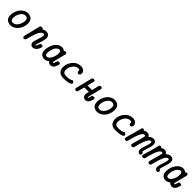

<svg xmlns="http://www.w3.org/2000/svg" viewBox="586 -2278 4113 4113"><g transform="rotate(45 2642.0 -222.0)"><path d="M119.1 -153.8Q119.1 -202.6 136 -253.9Q152.8 -305.2 183.3 -348.6Q213.9 -392.1 262.5 -420.2Q311 -448.2 367.2 -448.2Q425.3 -448.2 470.2 -411.1Q515.1 -374 515.1 -291Q515.1 -224.1 487.1 -157.5Q459 -90.8 400.4 -43.5Q341.8 3.9 268.1 3.9Q243.2 3.9 219 -3.7Q194.8 -11.2 171.4 -27.6Q147.9 -43.9 133.5 -76.4Q119.1 -108.9 119.1 -153.8ZM203.1 -154.8Q203.1 -70.8 272.9 -70.8Q340.8 -70.8 386.5 -142.8Q432.1 -214.8 432.1 -290Q432.1 -337.9 410.2 -355.5Q388.2 -373 361.8 -373Q293.9 -373 248.5 -302.5Q203.1 -231.9 203.1 -154.8Z M644 -34.2Q644 -42 647.9 -58.1L736.8 -413.1Q741.7 -433.1 750.7 -438.5Q759.8 -443.8 776.9 -443.8H777.8Q792 -443.8 797.9 -442.9Q803.7 -441.9 810.8 -437Q817.9 -432.1 820.8 -420.9Q867.7 -447.8 913.1 -448.2Q962.9 -448.2 991 -420.7Q1019 -393.1 1019 -344.2Q1019 -298.3 984.4 -193.1Q949.7 -87.9 949.7 -81.1Q949.7 -74.2 950.7 -70.8Q967.8 -74.7 978.8 -92.3Q989.7 -109.9 997.3 -134.5Q1004.9 -159.2 1005.9 -162.1Q1013.7 -177.2 1039.1 -176.8H1053.7Q1067.9 -176.8 1076.4 -168Q1085 -159.2 1085 -147Q1085 -137.2 1076.4 -114Q1067.9 -90.8 1052.5 -64Q1037.1 -37.1 1008.5 -16.6Q980 3.9 946.8 3.9Q910.6 3.9 888.7 -20Q866.7 -43.9 866.7 -81.1Q866.7 -101.1 900.9 -202.6Q935.1 -304.2 935.1 -339.8Q935.1 -373 906.7 -373Q898.9 -373 890.1 -370.1Q862.3 -362.3 838.1 -333.3Q814 -304.2 794.4 -255.1Q774.9 -206.1 761.5 -160.6Q748 -115.2 731 -48.8Q719.7 4.4 682.1 3.9Q665 3.9 654.5 -7.6Q644 -19 644 -34.2Z M1167 -143.1Q1167 -207 1191.9 -275.6Q1216.8 -344.2 1269.8 -396.2Q1322.8 -448.2 1390.6 -448.2Q1436.5 -448.2 1473.6 -417H1474.6Q1492.7 -435.1 1510.7 -435.1Q1526.9 -435.1 1538.3 -424.6Q1549.8 -414.1 1549.8 -397Q1549.8 -388.2 1545.9 -376L1482.9 -124Q1477.1 -98.1 1476.6 -91.8Q1476.6 -85 1479.7 -80.1Q1482.9 -75.2 1485.4 -73.5Q1487.8 -71.8 1489.7 -71.8Q1504.9 -71.8 1522.9 -138.2Q1529.8 -164.1 1537.4 -170.4Q1544.9 -176.8 1568.8 -176.8H1570.8Q1609.9 -176.8 1609.9 -147.9Q1609.9 -142.1 1603.8 -121.1Q1597.7 -100.1 1585.2 -70.1Q1572.8 -40 1546.9 -18.1Q1521 3.9 1487.8 3.9Q1433.6 3.9 1405.8 -40Q1352.5 3.9 1293 3.9Q1245.1 3.9 1206.1 -31Q1167 -65.9 1167 -143.1ZM1251 -142.1Q1251 -113.3 1262 -92Q1272.9 -70.8 1297.9 -70.8Q1335.9 -70.8 1368.9 -111.3Q1401.9 -151.9 1417.7 -203.9Q1433.6 -255.9 1433.6 -299.8Q1433.6 -373 1385.7 -373Q1356.9 -373 1320.3 -338.6Q1283.7 -304.2 1261.7 -221.2Q1251 -172.9 1251 -142.1Z M1703.6 -159.2Q1703.6 -267.1 1777.1 -357.7Q1850.6 -448.2 1966.8 -448.2Q2018.6 -448.2 2052.7 -420.7Q2086.9 -393.1 2086.9 -348.1Q2086.9 -315.9 2072.3 -301.5Q2057.6 -287.1 2039.6 -287.1Q2024.4 -287.1 2012.5 -298.1Q2000.5 -309.1 2000.5 -325.2Q2000.5 -329.1 2001 -335Q2001.5 -340.8 2001.5 -344.2Q2001.5 -357.4 1991 -365.2Q1980.5 -373 1963.9 -373Q1883.8 -372.1 1835.7 -303Q1787.6 -233.9 1787.6 -161.1Q1787.6 -71.3 1880.9 -70.8Q1938 -70.8 1973.9 -76.4Q2009.8 -82 2019.8 -89.1Q2029.8 -96.2 2038.3 -101.6Q2046.9 -106.9 2056.6 -106.9Q2069.8 -106.9 2085.2 -91.6Q2100.6 -76.2 2100.6 -62Q2100.6 -46.9 2084.7 -33Q2068.8 -19 2015.4 -7.6Q1961.9 3.9 1876.5 3.9Q1827.6 3.9 1792.2 -11Q1756.8 -25.9 1738.3 -51.5Q1719.7 -77.1 1711.7 -103.8Q1703.6 -130.4 1703.6 -159.2Z M2218.8 -34.2Q2218.8 -35.2 2224.6 -64.9L2310.5 -409.2Q2315.4 -429.2 2322.5 -436.5Q2329.6 -443.8 2349.6 -443.8H2360.8Q2396 -443.8 2395.5 -416L2356.4 -252H2491.7Q2492.7 -256.8 2495.6 -267.3Q2498.5 -277.8 2507.1 -311.5Q2515.6 -345.2 2527.8 -394Q2535.6 -443.8 2575.7 -443.8Q2594.7 -443.8 2604.7 -430.9Q2614.7 -418 2614.7 -405.8L2608.4 -376L2545.4 -125Q2538.6 -94.2 2538.6 -87.9Q2538.6 -78.1 2547.9 -70.8Q2560.1 -87.9 2566.4 -109.9Q2572.8 -131.8 2574.7 -145Q2576.7 -158.2 2586.7 -167.5Q2596.7 -176.8 2616.7 -176.8H2628.4Q2642.6 -176.8 2651.1 -168.5Q2659.7 -160.2 2659.7 -147.9Q2659.7 -144 2656.7 -130.1Q2653.8 -116.2 2645.3 -92.5Q2636.7 -68.8 2624.8 -47.9Q2612.8 -26.9 2591.3 -11.5Q2569.8 3.9 2543.5 3.9Q2504.4 3.9 2479.5 -22.5Q2454.6 -48.8 2454.6 -87.9Q2454.6 -97.7 2456.1 -106.4Q2457.5 -115.2 2459 -122.1Q2460.4 -128.9 2464.6 -144.5Q2468.8 -160.2 2472.7 -175.8H2337.4Q2299.3 -24.9 2293.5 -15.1Q2279.3 3.9 2257.8 3.9Q2241.7 3.9 2230.2 -6.6Q2218.8 -17.1 2218.8 -34.2Z M2743.7 -153.8Q2743.7 -202.6 2760.5 -253.9Q2777.3 -305.2 2807.9 -348.6Q2838.4 -392.1 2887 -420.2Q2935.5 -448.2 2991.7 -448.2Q3049.8 -448.2 3094.7 -411.1Q3139.6 -374 3139.6 -291Q3139.6 -224.1 3111.6 -157.5Q3083.5 -90.8 3024.9 -43.5Q2966.3 3.9 2892.6 3.9Q2867.7 3.9 2843.5 -3.7Q2819.3 -11.2 2795.9 -27.6Q2772.5 -43.9 2758.1 -76.4Q2743.7 -108.9 2743.7 -153.8ZM2827.6 -154.8Q2827.6 -70.8 2897.5 -70.8Q2965.3 -70.8 3011 -142.8Q3056.6 -214.8 3056.6 -290Q3056.6 -337.9 3034.7 -355.5Q3012.7 -373 2986.3 -373Q2918.5 -373 2873 -302.5Q2827.6 -231.9 2827.6 -154.8Z M3278.3 -159.2Q3278.3 -267.1 3351.8 -357.7Q3425.3 -448.2 3541.5 -448.2Q3593.3 -448.2 3627.4 -420.7Q3661.6 -393.1 3661.6 -348.1Q3661.6 -315.9 3647 -301.5Q3632.3 -287.1 3614.3 -287.1Q3599.1 -287.1 3587.2 -298.1Q3575.2 -309.1 3575.2 -325.2Q3575.2 -329.1 3575.7 -335Q3576.2 -340.8 3576.2 -344.2Q3576.2 -357.4 3565.7 -365.2Q3555.2 -373 3538.6 -373Q3458.5 -372.1 3410.4 -303Q3362.3 -233.9 3362.3 -161.1Q3362.3 -71.3 3455.6 -70.8Q3512.7 -70.8 3548.6 -76.4Q3584.5 -82 3594.5 -89.1Q3604.5 -96.2 3613 -101.6Q3621.6 -106.9 3631.3 -106.9Q3644.5 -106.9 3659.9 -91.6Q3675.3 -76.2 3675.3 -62Q3675.3 -46.9 3659.4 -33Q3643.6 -19 3590.1 -7.6Q3536.6 3.9 3451.2 3.9Q3402.3 3.9 3366.9 -11Q3331.5 -25.9 3313 -51.5Q3294.4 -77.1 3286.4 -103.8Q3278.3 -130.4 3278.3 -159.2Z M3719.2 -29.8Q3719.2 -41 3738.8 -113.5Q3758.3 -186 3774.4 -231Q3781.2 -251 3802.7 -336.4Q3824.2 -421.9 3827.1 -428.2Q3836.9 -444.3 3856.4 -443.8Q3882.3 -443.8 3890.1 -420.9Q3932.1 -447.8 3972.2 -448.2Q4033.2 -448.2 4053.2 -396Q4109.4 -447.8 4164.6 -448.2Q4199.7 -448.2 4226.1 -426Q4252.4 -403.8 4252.4 -352.1Q4252.4 -305.2 4220 -207.5Q4187.5 -109.9 4187.5 -90.8Q4187.5 -85 4189.5 -75.2Q4206.5 -74.2 4213.4 -64.7Q4220.2 -55.2 4220.2 -46.9Q4220.2 -38.1 4218.3 -29.1Q4216.3 -20 4207.8 -10Q4199.2 0 4184.1 0Q4159.2 0 4138.7 -20Q4118.2 -40 4118.2 -82Q4118.2 -120.1 4150.6 -214.1Q4183.1 -308.1 4183.1 -341.8Q4183.1 -372.6 4159.2 -373Q4078.1 -373 4000.5 -49.8Q3998.5 -41 3997.6 -38.1Q3997.6 -33.2 3995.4 -26.1Q3993.2 -19 3981.7 -7.6Q3970.2 3.9 3952.1 3.9Q3938 3.9 3924.6 -5.6Q3911.1 -15.1 3911.1 -28.8Q3911.1 -50.8 3951.2 -182.9Q3991.2 -314.9 3991.2 -341.8Q3991.2 -372.6 3969.2 -373L3968.3 -372.1Q3947.3 -372.1 3926.3 -351.6Q3905.3 -331.1 3889.4 -297.6Q3873.5 -264.2 3867.4 -248Q3861.3 -231.9 3855.5 -214.8Q3839.4 -168 3827.9 -126.5Q3816.4 -85 3812.7 -65.9Q3809.1 -46.9 3804.7 -31.5Q3800.3 -16.1 3794.9 -10.5Q3789.6 -4.9 3778.3 -1Q3763.2 3.9 3760.3 3.9Q3747.1 3.9 3733.2 -5.4Q3719.2 -14.6 3719.2 -29.8Z M4244.1 -29.8Q4244.1 -41 4263.7 -113.5Q4283.2 -186 4299.3 -231Q4306.2 -251 4327.6 -336.4Q4349.1 -421.9 4352.1 -428.2Q4361.8 -444.3 4381.3 -443.8Q4407.2 -443.8 4415 -420.9Q4457 -447.8 4497.1 -448.2Q4558.1 -448.2 4578.1 -396Q4634.3 -447.8 4689.5 -448.2Q4724.6 -448.2 4751 -426Q4777.3 -403.8 4777.3 -352.1Q4777.3 -305.2 4744.9 -207.5Q4712.4 -109.9 4712.4 -90.8Q4712.4 -85 4714.4 -75.2Q4731.4 -74.2 4738.3 -64.7Q4745.1 -55.2 4745.1 -46.9Q4745.1 -38.1 4743.2 -29.1Q4741.2 -20 4732.7 -10Q4724.1 0 4709 0Q4684.1 0 4663.6 -20Q4643.1 -40 4643.1 -82Q4643.1 -120.1 4675.5 -214.1Q4708 -308.1 4708 -341.8Q4708 -372.6 4684.1 -373Q4603 -373 4525.4 -49.8Q4523.4 -41 4522.5 -38.1Q4522.5 -33.2 4520.3 -26.1Q4518.1 -19 4506.6 -7.6Q4495.1 3.9 4477.1 3.9Q4462.9 3.9 4449.5 -5.6Q4436 -15.1 4436 -28.8Q4436 -50.8 4476.1 -182.9Q4516.1 -314.9 4516.1 -341.8Q4516.1 -372.6 4494.1 -373L4493.2 -372.1Q4472.2 -372.1 4451.2 -351.6Q4430.2 -331.1 4414.3 -297.6Q4398.4 -264.2 4392.3 -248Q4386.2 -231.9 4380.4 -214.8Q4364.3 -168 4352.8 -126.5Q4341.3 -85 4337.6 -65.9Q4334 -46.9 4329.6 -31.5Q4325.2 -16.1 4319.8 -10.5Q4314.5 -4.9 4303.2 -1Q4288.1 3.9 4285.2 3.9Q4272 3.9 4258.1 -5.4Q4244.1 -14.6 4244.1 -29.8Z M4841.3 -143.1Q4841.3 -207 4866.2 -275.6Q4891.1 -344.2 4944.1 -396.2Q4997.1 -448.2 5064.9 -448.2Q5110.8 -448.2 5147.9 -417H5148.9Q5167 -435.1 5185.1 -435.1Q5201.2 -435.1 5212.6 -424.6Q5224.1 -414.1 5224.1 -397Q5224.1 -388.2 5220.2 -376L5157.2 -124Q5151.4 -98.1 5150.9 -91.8Q5150.9 -85 5154.1 -80.1Q5157.2 -75.2 5159.7 -73.5Q5162.1 -71.8 5164.1 -71.8Q5179.2 -71.8 5197.3 -138.2Q5204.1 -164.1 5211.7 -170.4Q5219.2 -176.8 5243.2 -176.8H5245.1Q5284.2 -176.8 5284.2 -147.9Q5284.2 -142.1 5278.1 -121.1Q5272 -100.1 5259.5 -70.1Q5247.1 -40 5221.2 -18.1Q5195.3 3.9 5162.1 3.9Q5107.9 3.9 5080.1 -40Q5026.9 3.9 4967.3 3.9Q4919.4 3.9 4880.4 -31Q4841.3 -65.9 4841.3 -143.1ZM4925.3 -142.1Q4925.3 -113.3 4936.3 -92Q4947.3 -70.8 4972.2 -70.8Q5010.3 -70.8 5043.2 -111.3Q5076.2 -151.9 5092 -203.9Q5107.9 -255.9 5107.9 -299.8Q5107.9 -373 5060.1 -373Q5031.2 -373 4994.6 -338.6Q4958 -304.2 4936 -221.2Q4925.3 -172.9 4925.3 -142.1Z"/></g></svg>

Font: CMU Typewriter Text
Style: BoldItalic
Weight: 700
Italic angle: -14.04°
Version: Version 0.7.0